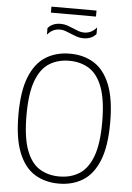

<svg xmlns="http://www.w3.org/2000/svg" viewBox="-65 -1060 770 1116"><g transform="rotate(5 320.0 -501.5)"><path d="M320.5 9Q239.5 9 179.2 -28.5Q119 -66 85.8 -149.2Q52.5 -232.5 52.5 -370Q52.5 -507.5 86 -590.8Q119.5 -674 179.8 -711.5Q240 -749 320.5 -749Q401.5 -749 461.5 -711.5Q521.5 -674 554.8 -590.8Q588 -507.5 588 -370Q588 -232.5 554.8 -149.2Q521.5 -66 461.2 -28.5Q401 9 320.5 9ZM320.5 -32.5Q386.5 -32.5 436.2 -63.5Q486 -94.5 513.8 -167.8Q541.5 -241 541.5 -368Q541.5 -497 513.8 -571.2Q486 -645.5 436.2 -676.5Q386.5 -707.5 320.5 -707.5Q254 -707.5 204.2 -676.5Q154.5 -645.5 127 -572.2Q99.5 -499 99.5 -372Q99.5 -243 127 -168.8Q154.5 -94.5 204.2 -63.5Q254 -32.5 320.5 -32.5ZM389.5 -845Q368.5 -845 349.8 -851.5Q331 -858 313.5 -865.5Q297.5 -872.5 282.2 -878Q267 -883.5 251 -883.5Q227.5 -883.5 210 -874.5Q192.5 -865.5 177 -847.5V-886Q204 -917 251.5 -917Q272.5 -917 291.2 -910.5Q310 -904 327.5 -896.5Q343.5 -889.5 358.8 -884Q374 -878.5 390 -878.5Q413.5 -878.5 431 -887.5Q448.5 -896.5 464 -914.5V-876Q437.5 -845 389.5 -845ZM189 -977V-1012H452V-977Z"/></g></svg>

Font: Encode Sans SemiCondensed SemiCondensed ExtraLight
Style: Regular
Weight: 200
Width: 4
Designer: Multiple Designers
Foundry: Impallari Type
Version: Version 3.000; ttfautohint (v1.8.3) -l 8 -r 50 -G 200 -x 14 